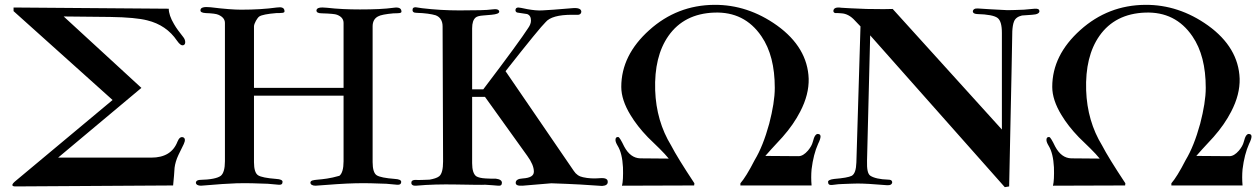

<svg xmlns="http://www.w3.org/2000/svg" viewBox="-20 -767 5203 793"><path d="M739 -581C743 -583 745 -587 745 -593C745 -600 742 -608 736 -615C721 -634 708 -651 699 -667C684 -692 677 -714 677 -731L36 -736V-721L445 -354L46 -21C36 -13 31 -7 31 -3C31 1 35 3 44 3L695 -1C698 -31 700 -55 701 -74C703 -90 708 -108 717 -127L739 -172C746 -187 745 -197 736 -200C727 -203 719 -197 713 -182C696 -138 660 -116 605 -116H220L564 -404L243 -699L435 -697C506 -696 557 -691 588 -683C641 -670 682 -642 711 -599C722 -583 731 -577 739 -581Z M1638 -721C1637 -733 1627 -738 1606 -735C1571 -730 1524 -728 1467 -728C1419 -728 1373 -730 1330 -735C1302 -738 1288 -735 1287 -724C1287 -716 1294 -712 1309 -712C1344 -711 1365 -709 1372 -706C1390 -699 1399 -688 1399 -672V-404H1029V-658C1029 -670 1043 -694 1051 -699C1060 -705 1084 -710 1122 -713C1131 -713 1139 -713 1147 -714C1153 -715 1156 -717 1155 -722C1154 -735 1144 -739 1123 -736C1080 -730 1031 -727 976 -727C948 -727 906 -730 850 -737C822 -740 808 -736 808 -725C807 -718 814 -714 829 -713C856 -712 873 -710 882 -706C900 -698 909 -687 909 -672V-101C909 -70 903 -50 892 -41C879 -31 850 -25 805 -24C795 -23 790 -20 789 -13C789 -5 797 0 810 0C878 -6 927 -9 957 -10C998 -11 1041 -10 1086 -8L1131 -4C1142 -3 1147 -7 1147 -16C1147 -23 1138 -27 1121 -28C1082 -31 1057 -36 1046 -43C1035 -50 1029 -68 1029 -97V-372H1399V-101C1399 -70 1393 -50 1382 -41C1304 -18 1264 -31 1262 -13C1262 -5 1270 0 1283 0C1348 -5 1402 -9 1447 -10C1487 -11 1530 -10 1576 -8L1620 -4C1631 -3 1637 -7 1637 -16C1637 -23 1628 -27 1611 -28C1572 -31 1547 -36 1536 -43C1525 -50 1519 -68 1519 -97V-658C1519 -677 1526 -691 1541 -699C1551 -705 1573 -709 1606 -712C1614 -712 1622 -712 1630 -713C1636 -714 1639 -716 1638 -721Z M2490 -17C2490 -28 2479 -33 2457 -31C2433 -29 2410 -30 2388 -35C2372 -38 2359 -47 2350 -61L2068 -473C2164 -595 2219 -662 2233 -675C2250 -696 2287 -706 2343 -706H2369C2376 -707 2380 -711 2381 -718C2381 -730 2369 -736 2341 -733C2282 -728 2242 -725 2219 -724C2202 -723 2182 -725 2159 -729C2136 -734 2124 -736 2121 -736C2113 -736 2109 -732 2109 -725C2109 -720 2112 -716 2117 -715L2157 -709C2168 -705 2173 -696 2173 -682C2173 -672 2169 -662 2162 -652C2139 -616 2077 -531 1976 -398H1930V-650C1930 -672 1935 -687 1945 -695C1950 -699 1960 -702 1975 -703L2010 -706C2031 -708 2042 -712 2042 -719C2041 -728 2031 -731 2011 -728C1991 -725 1947 -724 1878 -724C1826 -724 1775 -727 1724 -733L1697 -737C1688 -737 1684 -734 1684 -727C1683 -718 1689 -714 1701 -714C1736 -713 1762 -709 1779 -704C1798 -697 1808 -681 1808 -658L1810 -100C1810 -69 1805 -48 1794 -39C1785 -32 1771 -28 1754 -25C1730 -24 1710 -23 1694 -24C1684 -23 1679 -20 1679 -13C1678 -4 1686 1 1698 0C1752 -5 1807 -6 1862 -5C1928 -4 1969 -3 1984 -4C2005 -3 2023 -1 2038 0C2048 1 2053 -3 2053 -12C2053 -21 2045 -27 2028 -29C2014 -29 2000 -29 1986 -30C1968 -31 1955 -34 1947 -39C1936 -47 1930 -65 1930 -93V-367H1983L2158 -123C2176 -98 2185 -77 2185 -58C2185 -41 2170 -32 2139 -30C2120 -29 2110 -23 2110 -12C2110 -3 2118 1 2138 0L2257 -10C2347 -7 2417 -3 2467 1C2483 0 2491 -6 2490 -17Z M3362 -213C3351 -217 3343 -206 3337 -181C3334 -169 3327 -157 3317 -145C3304 -130 3291 -122 3278 -122L3141 -123L3165 -150L3212 -201C3243 -236 3267 -271 3285 -306C3310 -354 3321 -399 3320 -442C3317 -527 3274 -601 3189 -662C3109 -719 3022 -748 2929 -747C2828 -746 2739 -712 2662 -643C2585 -574 2546 -496 2546 -408C2546 -372 2559 -333 2584 -292C2602 -262 2626 -231 2656 -200C2689 -168 2723 -136 2742 -112L2624 -113C2597 -114 2575 -130 2558 -162C2546 -187 2538 -200 2534 -201C2526 -202 2522 -198 2522 -189C2522 -183 2525 -175 2531 -165C2544 -144 2551 -114 2553 -76C2554 -41 2553 -16 2549 0L2847 -1L2848 -10C2801 -81 2769 -133 2752 -166C2711 -233 2689 -309 2686 -394C2683 -487 2701 -562 2741 -619C2784 -680 2847 -712 2930 -715C3013 -718 3078 -686 3125 -617C3162 -563 3180 -492 3180 -404C3180 -363 3172 -314 3157 -256C3140 -194 3120 -144 3097 -106C3073 -59 3053 -27 3038 -10V-1H3332C3330 -24 3330 -46 3332 -68C3337 -109 3346 -144 3359 -173C3366 -187 3369 -197 3369 -203C3369 -208 3367 -212 3362 -213Z M4273 -722C4272 -729 4266 -732 4253 -731L4209 -727C4180 -726 4157 -725 4141 -725C4084 -728 4043 -730 4019 -732C4006 -733 3998 -728 3998 -719C3999 -713 4004 -710 4015 -709C4060 -708 4088 -702 4100 -693C4112 -684 4118 -664 4118 -631V-232L3667 -730C3653 -729 3617 -729 3559 -730C3503 -732 3468 -734 3455 -735C3434 -738 3423 -734 3422 -722C3422 -717 3425 -714 3430 -713C3439 -713 3447 -713 3455 -712C3475 -711 3494 -701 3511 -682L3534 -658L3517 -96C3516 -66 3510 -48 3498 -41C3486 -35 3462 -31 3426 -28C3409 -26 3400 -22 3400 -16C3400 -6 3405 -2 3416 -3C3437 -6 3452 -7 3460 -7C3488 -8 3509 -9 3522 -9C3546 -9 3587 -7 3644 -2C3657 -1 3665 -6 3665 -15C3664 -22 3659 -25 3649 -25C3614 -26 3589 -32 3575 -41C3564 -48 3560 -68 3561 -103L3574 -621L4130 6L4148 3C4157 -412 4161 -625 4161 -638C4162 -655 4164 -668 4168 -678C4173 -691 4184 -699 4201 -703L4243 -706C4264 -707 4274 -713 4273 -722Z M5142 -213C5131 -217 5123 -206 5117 -181C5114 -169 5107 -157 5097 -145C5084 -130 5071 -122 5058 -122L4921 -123L4945 -150L4992 -201C5023 -236 5047 -271 5065 -306C5090 -354 5101 -399 5100 -442C5097 -527 5054 -601 4969 -662C4889 -719 4802 -748 4709 -747C4608 -746 4519 -712 4442 -643C4365 -574 4326 -496 4326 -408C4326 -372 4339 -333 4364 -292C4382 -262 4406 -231 4436 -200C4469 -168 4503 -136 4522 -112L4404 -113C4377 -114 4355 -130 4338 -162C4326 -187 4318 -200 4314 -201C4306 -202 4302 -198 4302 -189C4302 -183 4305 -175 4311 -165C4324 -144 4331 -114 4333 -76C4334 -41 4333 -16 4329 0L4627 -1L4628 -10C4581 -81 4549 -133 4532 -166C4491 -233 4469 -309 4466 -394C4463 -487 4481 -562 4521 -619C4564 -680 4627 -712 4710 -715C4793 -718 4858 -686 4905 -617C4942 -563 4960 -492 4960 -404C4960 -363 4952 -314 4937 -256C4920 -194 4900 -144 4877 -106C4853 -59 4833 -27 4818 -10V-1H5112C5110 -24 5110 -46 5112 -68C5117 -109 5126 -144 5139 -173C5146 -187 5149 -197 5149 -203C5149 -208 5147 -212 5142 -213Z"/></svg>

Font: GFS Fleischman
Style: Regular
Weight: 400
Designer: George Matthiopoulos
Foundry: George Matthiopoulos
Version: Version 1.0